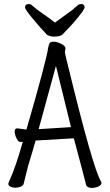

<svg xmlns="http://www.w3.org/2000/svg" viewBox="-20 -916 540 944"><path d="M432 8Q412 8 404 -4Q396 -39 343 -236L155 -225Q145 -188 118 -99L96 -11Q93 -3 81 2Q69 7 56 7Q43 7 32 2Q21 -3 21 -12Q21 -16 24 -22Q59 -99 92 -219Q87 -218 81 -218Q72 -218 66 -227.5Q60 -237 56 -248.5Q52 -260 52 -270Q52 -285 65 -285Q90 -281 110 -279Q210 -625 217 -682Q220 -698 224.5 -704.5Q229 -711 243 -711Q259 -711 278 -702Q297 -693 301 -683Q302 -682 302 -679Q302 -675 300.5 -669.5Q299 -664 299 -659Q299 -654 315 -590Q437 -89 476 -25Q479 -21 479 -17Q479 -6 463.5 1Q448 8 432 8ZM170 -281 329 -291Q304 -390 270 -531L255 -592ZM247 -736Q224 -736 210 -746Q176 -782 139.5 -826Q103 -870 103 -880Q103 -896 122 -896Q132 -896 137 -890Q160 -869 191.5 -848Q223 -827 250 -805Q281 -828 310.5 -848.5Q340 -869 362 -890Q368 -896 379 -896Q396 -896 396 -880Q396 -875 385 -858Q347 -807 301 -761L289 -748Q278 -736 247 -736Z"/></svg>

Font: LXGW WenKai Mono TC
Style: Regular
Weight: 400
Designer: LXGW / Fontworks Inc.
Foundry: LXGW / Fontworks Inc.
Version: Version 1.330